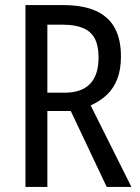

<svg xmlns="http://www.w3.org/2000/svg" viewBox="-20 -734 549 754"><path d="M227 -714Q306 -714 356 -691.5Q406 -669 430.5 -624.5Q455 -580 455 -512Q455 -462 441 -425Q427 -388 400.5 -362.5Q374 -337 336 -320L496 0H399L258 -298H166V0H80V-714ZM227 -637H166V-370H234Q300 -370 333.5 -404.5Q367 -439 367 -508Q367 -555 352 -583Q337 -611 306 -624Q275 -637 227 -637Z"/></svg>

Font: Noto Sans Khmer Condensed
Style: Regular
Weight: 400
Width: 3
Designer: Danh Hong and the Monotype Design Team
Foundry: Monotype Imaging Inc.
Version: Version 2.004